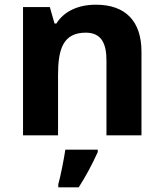

<svg xmlns="http://www.w3.org/2000/svg" viewBox="-20 -576 697 817"><path d="M388 -556C310 -556 251 -526 220 -476H212L192 -546H78V0H227V-257C227 -366 248 -437 345 -437C412 -437 433 -390 433 -319V0H582V-356C582 -484 516 -556 388 -556ZM228 208V221H315C344 176 371 126 396 71V61H258C253 96 237 178 228 208Z"/></svg>

Font: Passageway
Style: Regular
Weight: 700
Foundry: Ascender Corporation
Version: Version 1.11